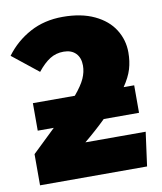

<svg xmlns="http://www.w3.org/2000/svg" viewBox="-85 -760 694 825"><g transform="rotate(-10 262.5 -348.0)"><path d="M510 -148 490 0H23V-136L124 -233H54V-353H237Q269 -391 281.5 -419Q294 -447 294 -475Q294 -509 275 -528.5Q256 -548 222 -548Q189 -548 162.5 -531.5Q136 -515 108 -480L-5 -570Q38 -628 101 -662Q164 -696 244 -696Q325 -696 382 -669Q439 -642 467.5 -596.5Q496 -551 496 -497Q496 -458 486 -424.5Q476 -391 450 -353H496V-233H342Q299 -191 247 -148Z"/></g></svg>

Font: Fira Sans Black
Style: Regular
Weight: 900
Designer: Carrois Corporate & Edenspiekermann AG
Foundry: Carrois Corporate GbR & Edenspiekermann AG
Version: Version 4.203